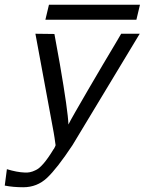

<svg xmlns="http://www.w3.org/2000/svg" viewBox="-28 -614 609 808"><path d="M163 -531 178 -594H561L546 -531ZM121 -472Q135 -472 161.5 -471.5Q188 -471 201 -471L224 -344Q258 -147 260 -90Q265 -101 289 -143Q313 -185 344.5 -239Q376 -293 405.5 -343Q435 -393 458.5 -432Q482 -471 482 -472H560L277 -3Q212 95 170 134.5Q128 174 70 174Q27 174 -8 167L1 98Q44 111 75 112Q98 114 120 103Q151 91 198 13V14Q205 2 206 -3Q206 -4 204.5 -13Q203 -22 201.5 -34.5Q200 -47 198 -56Z"/></svg>

Font: Coval
Style: Light Italic
Weight: 300
Foundry: Context Ltd
Version: Version 001.000